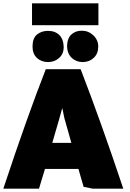

<svg xmlns="http://www.w3.org/2000/svg" viewBox="-41 -1122 782 1157"><path d="M702 15H518L463 4L444 -61Q441 -70 437.5 -83.5Q434 -97 432 -104H230Q226 -90 213 -48Q200 -6 194 15H-21Q124 -422 235 -705H445Q567 -389 702 15ZM389 -261Q381 -288 367.5 -337.5Q354 -387 347 -410Q344 -421 341.5 -436Q339 -451 337 -459.5Q335 -468 334 -470L328 -449Q326 -438 274 -261ZM152 -970V-1102H552V-970ZM343 -836Q342 -796 314.5 -772Q287 -748 249 -748Q208 -748 181.5 -773Q155 -798 155 -841Q155 -892 182 -914Q209 -936 248 -936Q291 -936 316.5 -911Q342 -886 343 -836ZM551 -841Q551 -799 524 -773.5Q497 -748 457 -748Q418 -748 391 -773.5Q364 -799 363 -845Q365 -893 390 -915Q415 -937 452 -937Q492 -937 521.5 -909Q551 -881 551 -841Z"/></svg>

Font: Repo
Style: ExtraBlack
Weight: 1000
Designer: Stefan Peev
Foundry: Context Ltd
Version: Version 001.000